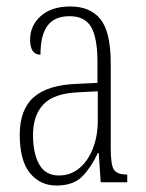

<svg xmlns="http://www.w3.org/2000/svg" viewBox="-20 -563 451 593"><path d="M154 10Q104 10 72.5 -28.5Q41 -67 41 -147Q41 -225 84.5 -263Q128 -301 218 -304L281 -307V-371Q281 -446 261.5 -479.5Q242 -513 195 -513Q149 -513 127 -484Q105 -455 105 -394Q73 -394 73 -441Q73 -484 106 -513.5Q139 -543 197 -543Q259 -543 290.5 -503.5Q322 -464 322 -367V-105Q322 -52 332.5 -38Q343 -24 371 -24H373V0H291L285 -90H282Q262 -47 234.5 -18.5Q207 10 154 10ZM162 -21Q198 -21 225 -43.5Q252 -66 267 -104.5Q282 -143 282 -191V-281L223 -278Q147 -275 114.5 -241Q82 -207 82 -146Q82 -90 101 -55.5Q120 -21 162 -21Z"/></svg>

Font: Noto Serif Myanmar ExtraCondensed ExtraLight
Style: Regular
Weight: 200
Width: 2
Designer: Ben Mitchell and the Monotype Design Team
Foundry: Monotype Imaging Inc.
Version: Version 2.106; ttfautohint (v1.8.4.7-5d5b)